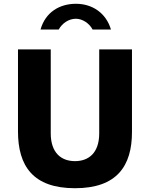

<svg xmlns="http://www.w3.org/2000/svg" viewBox="-20 -984 780 1014"><path d="M566 -828C540 -916 467 -964 381 -964C295 -964 220 -920 194 -828H290C307 -859 341 -885 381 -885C415 -885 452 -861 469 -828ZM677 -287V-723H504V-280C504 -176 448 -133 376 -133C304 -133 248 -176 248 -280V-723H75V-290C75 -108 154 10 376 10C598 10 677 -108 677 -287Z"/></svg>

Font: United Sans ExtraBold
Style: Regular
Weight: 800
Designer: Pablo Impallari, Rodrigo Fuenzalida (Modified by Dan O. Williams)
Version: Version 1.000;PS 001.000;hotconv 1.0.88;makeotf.lib2.5.64775